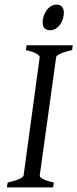

<svg xmlns="http://www.w3.org/2000/svg" viewBox="-20 -811 335 831"><path d="M292 -594.2Q261.2 -587.4 242.7 -579.1Q224.1 -570.8 223.1 -564L151.9 -50.8Q150.9 -44.9 166 -36.4Q181.2 -27.8 212.9 -21L210 0H9.8L13.2 -21Q43.9 -27.8 62.3 -35.9Q80.6 -43.9 82 -50.8L151.9 -564Q152.8 -569.8 137.7 -578.6Q122.6 -587.4 91.8 -594.2L95.2 -615.2H294.9ZM256.3 -756.3Q256.3 -742.7 252.2 -729.2Q248 -715.8 240.2 -704.8Q232.4 -693.8 221.2 -687Q210 -680.2 196.3 -680.2Q181.2 -680.2 172.9 -689Q164.6 -697.8 164.6 -714.4Q164.6 -727.5 168.9 -741Q173.3 -754.4 181.2 -765.6Q189 -776.9 200 -783.9Q210.9 -791 224.6 -791Q239.7 -791 248 -782Q256.3 -772.9 256.3 -756.3Z"/></svg>

Font: Gentium Plus APac
Style: Italic
Weight: 400
Italic angle: -8°
Designer: J. Victor Gaultney, Annie Olsen, Iska Routamaa, Becca Hirsbrunner
Foundry: SIL International
Version: Version 5.000